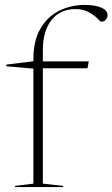

<svg xmlns="http://www.w3.org/2000/svg" viewBox="-20 -762 458 782"><path d="M154.5 -14 237 -5V0H41.5V-5L116 -14V-482.5L6 -492V-499L116 -512.5V-521Q116 -597 145 -646Q174 -695 221.8 -718.5Q269.5 -742 325.5 -742Q365.5 -742 391.8 -731.2Q418 -720.5 418 -700Q418 -690.5 411.2 -682Q404.5 -673.5 391.5 -673.5Q389.5 -673.5 377 -686.5Q364.5 -699.5 341.8 -712.2Q319 -725 287 -725Q225 -725 189.8 -680.5Q154.5 -636 154.5 -556.5V-512H341.5L336.5 -484H154.5Z"/></svg>

Font: Newsreader Display ExtraLight
Style: Regular
Weight: 275
Designer: Hugues Gentile
Foundry: Production Type
Version: Version 1.001